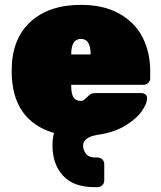

<svg xmlns="http://www.w3.org/2000/svg" viewBox="-20 -550 663 790"><path d="M409 193Q409 204 401 212Q393 220 382 220H368Q282 220 239 172.5Q196 125 196 49Q196 21 202 -3Q118 -27 73 -90.5Q28 -154 28 -259Q28 -389 104.5 -459.5Q181 -530 313 -530Q407 -530 471.5 -493.5Q536 -457 567 -395.5Q598 -334 598 -258V-228Q598 -217 590 -209Q582 -201 571 -201H273V-196Q273 -165 282 -150Q291 -135 312 -135Q320 -135 325 -138.5Q330 -142 341 -153Q350 -162 356 -164.5Q362 -167 374 -167H563Q572 -167 578.5 -161.5Q585 -156 585 -147Q585 -122 561.5 -90Q538 -58 492 -31Q446 -4 380 5Q322 15 322 49Q322 68 334 83Q346 98 372 98H382Q393 98 401 106Q409 114 409 125ZM353 -326Q353 -390 313 -390Q273 -390 273 -326Z"/></svg>

Font: Rubik
Style: Regular
Weight: 900
Designer: Hubert & Fischer
Foundry: Hubert & Fischer
Version: Version 1.100